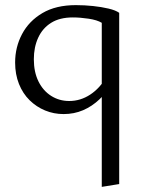

<svg xmlns="http://www.w3.org/2000/svg" viewBox="-20 -440 563 749"><path d="M276 -420Q310 -420 343 -416.5Q376 -413 403.5 -406.5Q431 -400 445 -390L377 -351Q359 -362 326 -367Q293 -372 264 -372Q213 -372 179.5 -351Q146 -330 129 -293Q112 -256 112 -209Q112 -159 130 -122.5Q148 -86 179.5 -66Q211 -46 250 -46Q294 -46 332 -71Q370 -96 395 -140L419 -114Q397 -80 368 -52.5Q339 -25 304 -10Q269 5 228 5Q190 5 156 -9Q122 -23 95.5 -49Q69 -75 54 -112.5Q39 -150 39 -196Q39 -256 66 -307Q93 -358 145.5 -389Q198 -420 276 -420ZM445 -390V278L377 289V-351Z"/></svg>

Font: Ysabeau Office
Style: Regular
Weight: 400
Designer: Christian Thalmann (Catharsis Fonts)
Version: Version 2.001;gftools[0.9.30]; featfreeze: tnum,lnum,ss02